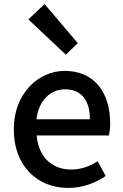

<svg xmlns="http://www.w3.org/2000/svg" viewBox="-20 -914 606 948"><path d="M317 14C388 14 452 -11 502 -45L462 -118C422 -92 380 -77 331 -77C236 -77 170 -140 161 -245H518C521 -259 524 -281 524 -304C524 -459 445 -564 299 -564C171 -564 48 -454 48 -275C48 -93 166 14 317 14ZM160 -325C171 -421 232 -473 301 -473C381 -473 424 -419 424 -325ZM305 -644 364 -701 200 -894 120 -818Z"/></svg>

Font: ChiuKong Gothic CL Medium
Style: Regular
Weight: 500
Designer: Ryoko NISHIZUKA 西塚涼子 (kana, bopomofo & ideographs); Paul D. Hunt (Latin, Greek & Cyrillic); Sandoll Communications 산돌커뮤니
Foundry: Adobe
Version: Version 1.300